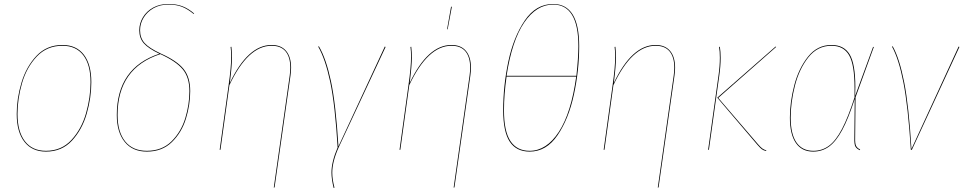

<svg xmlns="http://www.w3.org/2000/svg" viewBox="-20 -753 4842 965"><path d="M64 -180Q64 -258 88 -338Q112 -418 163.5 -472.5Q215 -527 294 -527Q364 -527 401.5 -478Q439 -429 439 -340Q439 -262 416 -182Q393 -102 342 -46.5Q291 9 211 9Q141 9 102.5 -40.5Q64 -90 64 -180ZM435 -340Q435 -428 398.5 -475.5Q362 -523 294 -523Q216 -523 165 -469Q114 -415 91 -336Q68 -257 68 -180Q68 -92 105 -43.5Q142 5 211 5Q289 5 339.5 -50Q390 -105 412.5 -184.5Q435 -264 435 -340Z M956 -685 953 -683Q924 -707 895.5 -718.5Q867 -730 826 -730Q784 -730 752 -712Q720 -694 702 -664.5Q684 -635 684 -601Q684 -562 707 -536.5Q730 -511 788 -484Q869 -448 902.5 -406.5Q936 -365 936 -295Q936 -226 914.5 -156.5Q893 -87 844 -39Q795 9 718 9Q646 9 606.5 -40Q567 -89 567 -175Q567 -412 781 -483Q726 -509 703 -535Q680 -561 680 -601Q680 -636 698.5 -666.5Q717 -697 750 -715Q783 -733 826 -733Q867 -733 897 -721.5Q927 -710 956 -685ZM571 -175Q571 -90 609 -42.5Q647 5 718 5Q794 5 842 -42.5Q890 -90 911 -158.5Q932 -227 932 -295Q932 -364 898.5 -404.5Q865 -445 786 -481Q571 -411 571 -175Z M1436 -373Q1439 -394 1439 -413Q1439 -466 1415.5 -494.5Q1392 -523 1345 -523Q1226 -523 1133 -325L1088 0H1084L1129 -325Q1142 -415 1142 -469Q1142 -496 1139 -517L1143 -518Q1146 -491 1146 -466Q1146 -422 1135 -336Q1226 -527 1345 -527Q1393 -527 1418 -497Q1443 -467 1443 -413Q1443 -394 1440 -373L1360 189L1356 190Z M1681 -17 1914 -519 1918 -517 1683 -14Q1650 59 1650 115Q1650 148 1661 190L1657 192Q1646 148 1646 114Q1646 60 1677 -12Q1664 -227 1639.5 -342Q1615 -457 1579 -519L1583 -520Q1619 -459 1643.5 -344.5Q1668 -230 1681 -17Z M2340 -373Q2343 -394 2343 -413Q2343 -466 2319.5 -494.5Q2296 -523 2249 -523Q2130 -523 2037 -325L1992 0H1988L2033 -325Q2046 -415 2046 -469Q2046 -496 2043 -517L2047 -518Q2050 -491 2050 -466Q2050 -422 2039 -336Q2130 -527 2249 -527Q2297 -527 2322 -497Q2347 -467 2347 -413Q2347 -394 2344 -373L2264 189L2260 190ZM2251 -719 2230 -606H2227L2247 -719Z M2891 -521Q2891 -400 2864.5 -277.5Q2838 -155 2782 -73Q2726 9 2642 9Q2575 9 2542 -41Q2509 -91 2509 -199Q2509 -322 2535 -444.5Q2561 -567 2617.5 -650Q2674 -733 2760 -733Q2891 -733 2891 -521ZM2526 -372H2877Q2887 -464 2887 -521Q2887 -730 2760 -730Q2676 -730 2614.5 -639.5Q2553 -549 2526 -372ZM2526 -368Q2513 -278 2513 -199Q2513 -93 2545.5 -44Q2578 5 2642 5Q2727 5 2789 -90.5Q2851 -186 2876 -368Z M3366 -373Q3369 -394 3369 -413Q3369 -466 3345.5 -494.5Q3322 -523 3275 -523Q3156 -523 3063 -325L3018 0H3014L3059 -325Q3072 -415 3072 -469Q3072 -496 3069 -517L3073 -518Q3076 -491 3076 -466Q3076 -422 3065 -336Q3156 -527 3275 -527Q3323 -527 3348 -497Q3373 -467 3373 -413Q3373 -394 3370 -373L3290 189L3286 190Z M3787 -25 3585 -262 3878 -519 3881 -517 3590 -261 3790 -28Q3803 -13 3811 -7Q3819 -1 3832 3L3830 6Q3817 3 3809 -3Q3801 -9 3787 -25ZM3591 -372Q3598 -421 3598 -463Q3598 -496 3594 -517L3598 -518Q3602 -495 3602 -462Q3602 -421 3595 -372L3543 0H3539Z M4279 -315Q4279 -286 4278 -271L4368 -517H4372L4280 -264L4278 -61Q4277 -31 4283 -19.5Q4289 -8 4303 -2L4302 2Q4286 -5 4279.5 -16Q4273 -27 4274 -60L4276 -256Q4244 -157 4213 -99.5Q4182 -42 4147 -16.5Q4112 9 4067 9Q4010 9 3980 -34.5Q3950 -78 3950 -162Q3950 -240 3972 -324.5Q3994 -409 4041 -468Q4088 -527 4159 -527Q4222 -527 4250.5 -479.5Q4279 -432 4279 -315ZM3954 -162Q3954 -79 3983 -37Q4012 5 4068 5Q4112 5 4146.5 -20.5Q4181 -46 4212 -105Q4243 -164 4275 -264V-310Q4275 -428 4247.5 -475.5Q4220 -523 4159 -523Q4089 -523 4043 -465Q3997 -407 3975.5 -323Q3954 -239 3954 -162Z M4561 -4 4798 -519 4802 -517 4563 0H4558Q4544 -219 4520.5 -338.5Q4497 -458 4463 -519L4467 -520Q4501 -459 4524.5 -339.5Q4548 -220 4561 -4Z"/></svg>

Font: Fira Sans Condensed Four
Style: Italic
Weight: 100
Width: 3
Italic angle: -8°
Designer: bBox Type GmbH & Carrois Corporate GbR & Edenspiekermann AG
Foundry: bBox Type GmbH & Carrois Corporate GbR & Edenspiekermann AG
Version: Version 4.301